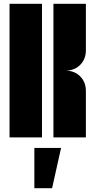

<svg xmlns="http://www.w3.org/2000/svg" viewBox="-20 -720 500 1006"><path d="M30 0V-700H200V0ZM260 -350V-700H430V-457Q430 -410 400 -380Q370 -350 323 -350Q370 -350 400 -320Q430 -290 430 -243V0H260ZM160 266V55H300L253 266Z"/></svg>

Font: Promplate
Style: Bold
Weight: 400
Designer: Evgeny Tarasenko
Foundry: Evgeny Tarasenko
Version: Version 1.000